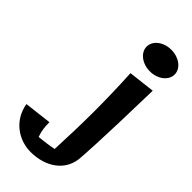

<svg xmlns="http://www.w3.org/2000/svg" viewBox="-617 -851 1221 1221"><g transform="rotate(45 -6.0 -240.5)"><path d="M46 -498C52 -386 55 -273 55 -160C55 -46 51 69 46 184C2 193 -40 198 -80 202C-95 162 -98 126 -98 87L-283 109C-262 234 -158 306 -49 306C85 306 197 233 202 102C202 102 214 -22 225 -519ZM251 -690C251 -744 195 -787 125 -787C55 -787 -1 -744 -1 -690C-1 -637 55 -593 125 -593C195 -593 251 -637 251 -690Z"/></g></svg>

Font: Galindo
Style: Regular
Weight: 400
Designer: Astigmatic (AOETI)
Foundry: Astigmatic (AOETI)
Version: Version 1.000